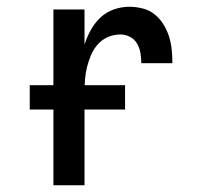

<svg xmlns="http://www.w3.org/2000/svg" viewBox="-20 -548 588 568"><path d="M138 0V-520H230V-416Q237 -438 248.5 -459Q260 -480 277 -496Q294 -512 316.5 -520Q339 -528 363 -528Q382 -528 402 -523Q422 -518 437.5 -505.5Q453 -493 463.5 -476Q474 -459 480 -440Q486 -421 488 -401Q490 -381 490 -361H398Q398 -376 395.5 -391Q393 -406 385.5 -419Q378 -432 364.5 -439Q351 -446 336 -446Q317 -446 299.5 -438.5Q282 -431 269.5 -417Q257 -403 249.5 -385.5Q242 -368 237.5 -350Q233 -332 231.5 -313Q230 -294 230 -276V0ZM68 -224V-296H350V-224Z"/></svg>

Font: Iosevka Semi-Condensed Medium
Style: Regular
Weight: 500
Monospace: yes
Designer: Belleve Invis
Foundry: Belleve Invis
Version: Version 27.3.5